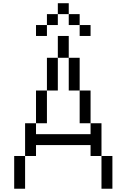

<svg xmlns="http://www.w3.org/2000/svg" viewBox="-20 -1153 773 1173"><path d="M600 0V-200H666.7V0ZM600 -200H533.3V-266.7H200V-200H133.3V-400H200V-333.3H533.3V-400H600ZM133.3 0H66.7V-200H133.3ZM266.7 -400H200V-600H266.7ZM266.7 -600V-800H333.3V-600ZM266.7 -1000V-933.3H200V-1000ZM266.7 -1066.7H333.3V-1000H266.7ZM400 -600V-800H466.7V-600ZM400 -800H333.3V-933.3H400ZM400 -1000V-1066.7H466.7V-1000ZM400 -1133.3V-1066.7H333.3V-1133.3ZM533.3 -400H466.7V-600H533.3ZM533.3 -1000V-933.3H466.7V-1000Z"/></svg>

Font: Galmuri14 Regular
Style: Regular
Weight: 400
Designer: Lee Minseo (quiple)
Version: Version 2.399;hotconv 1.1.1;makeotfexe 2.6.0 DEVELOPMENT